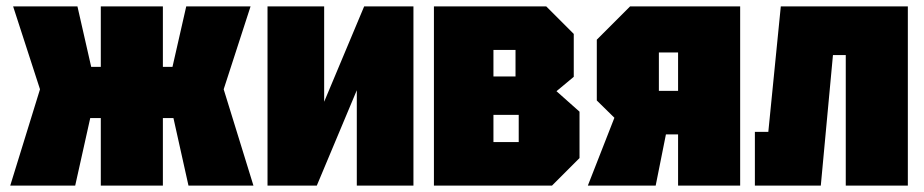

<svg xmlns="http://www.w3.org/2000/svg" viewBox="-20 -580 2889 600"><path d="M489 0H295V-211H262L215 0H12L105 -301L21 -560H222L265 -371H295V-560H489V-371H519L562 -560H763L679 -301L772 0H569L522 -211H489Z M1272 0H1095V-298L970 0H816V-560H993V-262L1118 -560H1272Z M1336 -560V0H1705L1791 -86V-231L1719 -295L1773 -340V-474L1687 -560ZM1522 -341V-424H1591V-341ZM1522 -136V-221H1601V-136Z M2039 -296H2099V-416H2039ZM1845 -266V-456L1949 -560H2293V0H2099V-160H2061L2029 0H1817L1900 -212Z M2817 -560V0H2623V-408H2583L2545 0H2339V-168H2381L2420 -560Z"/></svg>

Font: Tektur Condensed ExtraBold
Style: Regular
Weight: 800
Width: 3
Designer: Adam Jagosz
Foundry: Adam Jagosz
Version: Version 1.005;gftools[0.9.30]